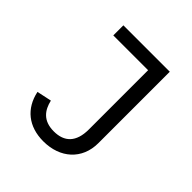

<svg xmlns="http://www.w3.org/2000/svg" viewBox="-191 -834 983 983"><g transform="rotate(45 300.0 -343.0)"><path d="M144 -698V-625H396V-196C396 -104 352 -62 276 -62C198 -62 167 -107 154 -163L74 -146C95 -46 167 12 274 12C395 12 480 -63 480 -181V-698Z"/></g></svg>

Font: IBM Mono
Style: Regular
Weight: 400
Monospace: yes
Designer: Mike Abbink, Paul van der Laan, Pieter van Rosmalen
Foundry: Bold Monday
Version: Version 2.3